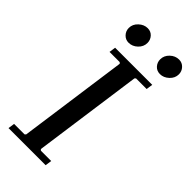

<svg xmlns="http://www.w3.org/2000/svg" viewBox="-267 -915 973 973"><g transform="rotate(45 219.5 -428.5)"><path d="M300 -635 294 -629 212 -41 218 -35H292L287 0H21L26 -35H101L107 -41L189 -629L183 -635H110L115 -670H381L376 -635ZM145 -736Q123 -736 108 -752Q93 -768 93 -790Q93 -817 114.5 -837Q136 -857 162 -857Q185 -857 199.5 -841Q214 -825 214 -803Q214 -776 193 -756Q172 -736 145 -736ZM370 -736Q347 -736 332.5 -752Q318 -768 318 -790Q318 -817 339 -837Q360 -857 387 -857Q409 -857 424 -841Q439 -825 439 -803Q439 -776 417.5 -756Q396 -736 370 -736Z"/></g></svg>

Font: Brygada 1918 Medium
Style: Italic
Weight: 500
Italic angle: -8°
Designer: Mateusz Machalski | Borys Kosmynka | Przemek Hoffer
Foundry: NIEPODLEGLA 2018
Version: Version 3.006